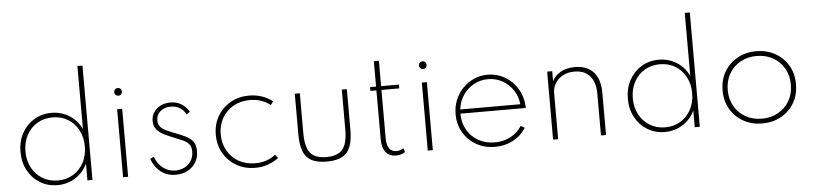

<svg xmlns="http://www.w3.org/2000/svg" viewBox="-48 -1142 6094 1440"><g transform="rotate(-5 2998.5 -422.5)"><path d="M335.5 16Q410 16 470 -21.8Q530 -59.5 561.5 -126V0H599.5V-861H561.5V-386.5Q530.5 -452.5 470.5 -490.2Q410.5 -528 336 -528Q263 -528 205 -492.8Q147 -457.5 113.5 -396.2Q80 -335 80 -256Q80 -177.5 113.5 -116Q147 -54.5 205 -19.2Q263 16 335.5 16ZM341 -18.5Q276.5 -18.5 226 -49Q175.5 -79.5 146.5 -133.2Q117.5 -187 117.5 -256Q117.5 -325.5 146.2 -379Q175 -432.5 225.5 -463Q276 -493.5 341 -493.5Q406.5 -493.5 456.8 -463Q507 -432.5 535.8 -379Q564.5 -325.5 564.5 -256Q564.5 -187 535.8 -133.2Q507 -79.5 456.8 -49Q406.5 -18.5 341 -18.5Z M849 -612.5Q861 -612.5 869.2 -621Q877.5 -629.5 877.5 -642Q877.5 -654 869.2 -662.2Q861 -670.5 849 -670.5Q836.5 -670.5 828 -662.2Q819.5 -654 819.5 -642Q819.5 -629.5 828 -621Q836.5 -612.5 849 -612.5ZM830 0H868V-512H830Z M1226 16Q1275 16 1314.2 -4.2Q1353.5 -24.5 1376.5 -61.5Q1399.5 -98.5 1399.5 -148Q1399.5 -193 1380.5 -218.8Q1361.5 -244.5 1326.5 -261.8Q1291.5 -279 1244 -297Q1210 -310 1182.5 -322.8Q1155 -335.5 1139 -354Q1123 -372.5 1123 -402Q1123 -444 1153.5 -470.2Q1184 -496.5 1232 -496.5Q1308.5 -496.5 1346.5 -428L1371.5 -446Q1349 -485 1312.8 -506.5Q1276.5 -528 1232 -528Q1191 -528 1158.2 -511.5Q1125.5 -495 1106.5 -466.5Q1087.5 -438 1087.5 -401.5Q1087.5 -362.5 1108.2 -337.5Q1129 -312.5 1160.8 -296.2Q1192.5 -280 1225.5 -267Q1269.5 -250 1300.2 -236.2Q1331 -222.5 1347.2 -202.5Q1363.5 -182.5 1363.5 -146.5Q1363.5 -106.5 1344.5 -77Q1325.5 -47.5 1294 -31.8Q1262.5 -16 1225.5 -16Q1173.5 -16 1133.2 -47Q1093 -78 1072.5 -134L1045 -118.5Q1068.5 -54 1115.8 -19Q1163 16 1226 16Z M1824.5 16Q1875.5 16 1920.5 0.2Q1965.5 -15.5 2001 -43L1980 -69Q1917.5 -18 1827 -18Q1757 -18 1702.8 -49Q1648.5 -80 1618 -134Q1587.5 -188 1587.5 -256Q1587.5 -325 1618.2 -378.8Q1649 -432.5 1703 -463.2Q1757 -494 1826.5 -494Q1916.5 -494 1981 -443L2001 -469Q1966 -497 1920.8 -512.5Q1875.5 -528 1824.5 -528Q1747 -528 1685 -493.2Q1623 -458.5 1586.8 -397Q1550.5 -335.5 1550.5 -256Q1550.5 -177 1587 -115.5Q1623.5 -54 1685.5 -19Q1747.5 16 1824.5 16Z M2363.5 16Q2469.5 16 2514.5 -35Q2559.5 -86 2559.5 -208V-512H2521.5V-211Q2521.5 -107 2485 -62.5Q2448.5 -18 2363.5 -18Q2278 -18 2241.8 -62.5Q2205.5 -107 2205.5 -211V-512H2167.5V-208Q2167.5 -86 2212.2 -35Q2257 16 2363.5 16Z M2882.5 16Q2924.5 16 2953 -4L2943.5 -34Q2921 -17 2888.5 -17Q2854 -17 2835.8 -42.8Q2817.5 -68.5 2817.5 -116.5V-483.5H2951.5V-512H2817.5V-703H2779.5V-512H2734.5V-483.5H2779.5V-115.5Q2779.5 -53 2806.5 -18.5Q2833.5 16 2882.5 16Z M3143 -612.5Q3155 -612.5 3163.2 -621Q3171.5 -629.5 3171.5 -642Q3171.5 -654 3163.2 -662.2Q3155 -670.5 3143 -670.5Q3130.5 -670.5 3122 -662.2Q3113.5 -654 3113.5 -642Q3113.5 -629.5 3122 -621Q3130.5 -612.5 3143 -612.5ZM3124 0H3162V-512H3124Z M3630 16Q3704.5 16 3765.8 -16.2Q3827 -48.5 3863.5 -107L3834.5 -124Q3802.5 -73.5 3749.5 -45.5Q3696.5 -17.5 3631 -17.5Q3561.5 -17.5 3507.5 -48Q3453.5 -78.5 3422.8 -132.2Q3392 -186 3392 -254.5H3883.5Q3883.5 -259.5 3883.8 -262.8Q3884 -266 3883.5 -270.5Q3878.5 -345 3842.2 -403Q3806 -461 3748 -494.5Q3690 -528 3619.5 -528Q3565.5 -528 3517.8 -507Q3470 -486 3433.5 -448.5Q3397 -411 3376.2 -361Q3355.5 -311 3355.5 -253Q3355.5 -177.5 3390.8 -116.5Q3426 -55.5 3488 -19.8Q3550 16 3630 16ZM3393.5 -286Q3400 -345.5 3431.8 -392.8Q3463.5 -440 3512.8 -467.2Q3562 -494.5 3620.5 -494.5Q3678.5 -494.5 3727.5 -467.2Q3776.5 -440 3808 -393Q3839.5 -346 3845.5 -286Z M4067.5 0H4105.5V-347Q4105.5 -385.5 4125 -419Q4144.5 -452.5 4181.8 -473.5Q4219 -494.5 4271.5 -494.5Q4346 -494.5 4387 -448Q4428 -401.5 4428 -312V0H4466V-317.5Q4466 -420.5 4416.8 -474.2Q4367.5 -528 4278 -528Q4210 -528 4166.2 -500.8Q4122.5 -473.5 4105.5 -436.5V-512H4067.5Z M4908 16Q4982.5 16 5042.5 -21.8Q5102.5 -59.5 5134 -126V0H5172V-861H5134V-386.5Q5103 -452.5 5043 -490.2Q4983 -528 4908.5 -528Q4835.5 -528 4777.5 -492.8Q4719.5 -457.5 4686 -396.2Q4652.5 -335 4652.5 -256Q4652.5 -177.5 4686 -116Q4719.5 -54.5 4777.5 -19.2Q4835.5 16 4908 16ZM4913.5 -18.5Q4849 -18.5 4798.5 -49Q4748 -79.5 4719 -133.2Q4690 -187 4690 -256Q4690 -325.5 4718.8 -379Q4747.5 -432.5 4798 -463Q4848.5 -493.5 4913.5 -493.5Q4979 -493.5 5029.2 -463Q5079.5 -432.5 5108.2 -379Q5137 -325.5 5137 -256Q5137 -187 5108.2 -133.2Q5079.5 -79.5 5029.2 -49Q4979 -18.5 4913.5 -18.5Z M5642 16Q5720.5 16 5783 -18.5Q5845.5 -53 5882 -114.2Q5918.5 -175.5 5918.5 -256Q5918.5 -336.5 5882 -397.8Q5845.5 -459 5783 -493.5Q5720.5 -528 5642 -528Q5564 -528 5501.5 -493.5Q5439 -459 5402.5 -397.8Q5366 -336.5 5366 -256Q5366 -175.5 5402.5 -114.2Q5439 -53 5501.5 -18.5Q5564 16 5642 16ZM5642 -20Q5573.5 -20 5519.8 -50.2Q5466 -80.5 5435.2 -134Q5404.5 -187.5 5404.5 -256Q5404.5 -325 5435.2 -378.2Q5466 -431.5 5519.8 -461.8Q5573.5 -492 5642 -492Q5711 -492 5764.8 -461.8Q5818.5 -431.5 5849.2 -378.2Q5880 -325 5880 -256Q5880 -187.5 5849.2 -134Q5818.5 -80.5 5764.8 -50.2Q5711 -20 5642 -20Z"/></g></svg>

Font: Spartan ExtraLight
Style: Regular
Weight: 200
Designer: Matt Bailey, Mirko Velimirovic
Foundry: Matt Bailey
Version: Version 1.003; ttfautohint (v1.8.3)